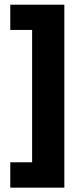

<svg xmlns="http://www.w3.org/2000/svg" viewBox="-20 -696 360 840"><path d="M261.5 125H25V14H120.5V-565H25V-675.5H261.5Z"/></svg>

Font: Anek Tamil Medium
Style: Bold
Weight: 700
Version: Version 1.003